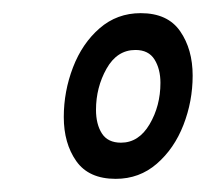

<svg xmlns="http://www.w3.org/2000/svg" viewBox="-20 -742 313 292"><path d="M156 -470Q115 -470 96 -497Q77 -524 77 -564Q77 -603 91 -639.5Q105 -676 131.5 -699Q158 -722 194 -722Q235 -722 254 -694.5Q273 -667 273 -627Q273 -588 259 -552Q245 -516 218.5 -493Q192 -470 156 -470ZM164 -525Q191 -525 207.5 -553Q224 -581 224 -616Q224 -637 215 -651.5Q206 -666 186 -666Q158 -666 142 -637.5Q126 -609 126 -575Q126 -553 135 -539Q144 -525 164 -525Z"/></svg>

Font: Georama SemiCondensed
Style: Italic
Weight: 400
Width: 4
Italic angle: -9°
Designer: Jean-Baptiste Levee
Foundry: Production Type
Version: Version 1.000